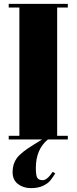

<svg xmlns="http://www.w3.org/2000/svg" viewBox="-20 -720 395 991"><path d="M25 -700H330V-681H275V-19H330V0H227Q165 51 165 147Q165 184 172 197Q179 210 201 210Q223 210 252 167L265 175Q251 198 239 212.5Q227 227 202 239Q177 251 139 251Q101 251 73 230Q45 209 45 167.5Q45 126 67 96Q89 66 155 26L197 0H25V-19H80V-681H25Z"/></svg>

Font: SVN-Abril Fatface
Style: Regular
Weight: 400
Designer: Veronika Burian, Jos? Scaglione
Foundry: TypeTogether
Version: Version 1.001